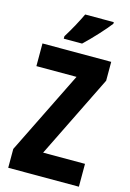

<svg xmlns="http://www.w3.org/2000/svg" viewBox="-137 -997 722 1063"><g transform="rotate(15 224.0 -465.0)"><path d="M378 -921V-930H214C193 -886 167 -837 134 -784V-770H239C287 -815 351 -885 378 -921ZM427 0V-131H187L421 -606V-714H27V-584H257L22 -108V0Z"/></g></svg>

Font: Noto Sans Georgian ExtraCondensed ExtraBold
Style: Regular
Weight: 800
Width: 2
Designer: Monotype Design Team, Akaki Razmadze
Foundry: Google LLC
Version: Version 2.005